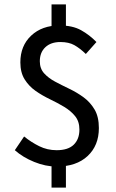

<svg xmlns="http://www.w3.org/2000/svg" viewBox="-20 -742 525 868"><path d="M236 11Q186 11 134.5 -10Q83 -31 47 -63L89 -125Q121 -99 157.5 -81Q194 -63 236 -63Q288 -63 313.5 -88Q339 -113 339 -156Q339 -193 319.5 -217Q300 -241 270 -259Q240 -277 205.5 -293.5Q171 -310 141 -331Q111 -352 91.5 -383Q72 -414 72 -460Q72 -535 121 -581Q170 -627 249 -627Q308 -627 346.5 -605.5Q385 -584 416 -552L368 -498Q341 -524 316 -538Q291 -552 253 -552Q210 -552 185 -528.5Q160 -505 160 -465Q160 -432 179.5 -410.5Q199 -389 229 -373Q259 -357 293.5 -340.5Q328 -324 358 -302Q388 -280 407.5 -247Q427 -214 427 -163Q427 -84 376 -36.5Q325 11 236 11ZM213 106V-21H278V106ZM213 -595V-722H278V-595Z"/></svg>

Font: Narnoor
Style: Regular
Weight: 400
Designer: S. Sridhar Murthy
Foundry: SIL International
Version: Version 3.000